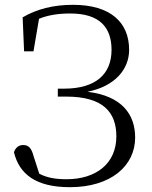

<svg xmlns="http://www.w3.org/2000/svg" viewBox="-20 -762 629 797"><path d="M270 15C441 15 541 -74 541 -191C541 -287 486 -364 343 -381C458 -404 516 -475 516 -555C516 -669 439 -742 283 -742C201 -742 132 -724 74 -690L80 -549H119L142 -684C181 -700 224 -706 272 -706C395 -706 443 -647 443 -555C443 -454 377 -394 246 -394H220V-361H255C407 -361 463 -297 463 -196C463 -84 380 -18 256 -18C211 -18 175 -24 143 -41L120 -112C111 -146 100 -160 76 -160C58 -160 44 -149 38 -130C60 -39 129 15 270 15Z"/></svg>

Font: Noto Serif CJK HK Light
Style: Regular
Weight: 300
Designer: Ryoko NISHIZUKA 西塚涼子 (kana & ideographs); Frank Grießhammer (Latin, Greek & Cyrillic); Wenlong ZHANG 张文龙 (bopomofo); San
Foundry: Adobe
Version: Version 2.001;hotconv 1.1.0;makeotfexe 2.6.0